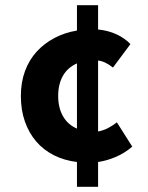

<svg xmlns="http://www.w3.org/2000/svg" viewBox="-20 -675 568 736"><path d="M203 -307Q203 -262 221.5 -229.5Q240 -197 275 -182V-432Q239 -416 221 -384Q203 -352 203 -307ZM275 41V-54Q226 -60 186.5 -80Q147 -100 119 -132.5Q91 -165 75.5 -209Q60 -253 60 -307Q60 -360 76 -403Q92 -446 121 -477.5Q150 -509 189 -529.5Q228 -550 275 -558V-655H356V-562Q395 -558 426.5 -543.5Q458 -529 480 -506L413 -416Q383 -440 356 -443V-171Q377 -175 395 -184.5Q413 -194 428 -206L487 -113Q458 -88 424 -73.5Q390 -59 356 -54V41Z"/></svg>

Font: Giro Regular
Style: Bold
Weight: 700
Designer: Paul D. Hunt
Foundry: Adobe Systems Incorporated
Version: Version 1.000;PS 1.0;hotconv 1.0.88;makeotf.lib2.5.647800